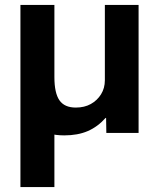

<svg xmlns="http://www.w3.org/2000/svg" viewBox="-20 -540 639 780"><path d="M63 220V-520H201V-227Q201 -162 221.5 -132.5Q242 -103 288 -103Q323 -103 349 -117.5Q375 -132 390.5 -157Q406 -182 406 -214V-520H543V0H412L411 -61H409Q377 -25 336.5 -7.5Q296 10 241 10Q172 10 132 -21L201 -74V220Z"/></svg>

Font: M PLUS 1
Style: Bold
Weight: 700
Designer: Coji Morishita
Foundry: UNDERFOREST DESIGN
Version: Version 1.001